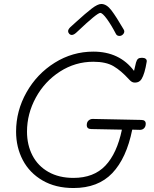

<svg xmlns="http://www.w3.org/2000/svg" viewBox="-20 -949 776 967"><path d="M116 -286Q116 -219 143.5 -166Q171 -113 224 -83Q277 -53 350 -53Q452 -53 510.5 -114.5Q569 -176 594 -296L440 -299Q417 -299 417 -319Q417 -334 426 -342Q435 -350 447 -350L691 -345Q714 -345 714 -326Q714 -312 706 -303.5Q698 -295 685 -295L646 -296Q617 -152 545.5 -77Q474 -2 350 -2Q260 -2 194.5 -40Q129 -78 95 -142.5Q61 -207 61 -286Q61 -391 113.5 -484Q166 -577 255.5 -633Q345 -689 450 -689Q582 -689 655 -592Q660 -611 665 -634Q669 -648 675.5 -653Q682 -658 695 -658Q707 -658 713.5 -653Q720 -648 719 -639Q709 -577 693 -551Q682 -533 660 -533Q651 -533 644.5 -536.5Q638 -540 629 -550Q590 -593 552 -615.5Q514 -638 450 -638Q359 -638 282 -588.5Q205 -539 160.5 -457.5Q116 -376 116 -286ZM564 -778Q540 -824 518 -854Q496 -884 485 -884Q469 -884 370 -790Q353 -773 342 -773Q334 -773 328.5 -779Q323 -785 323 -792Q323 -801 334 -812L365 -840Q411 -882 441.5 -905.5Q472 -929 490 -929Q517 -929 541.5 -896.5Q566 -864 602 -802Q606 -796 606 -791Q606 -782 598.5 -775Q591 -768 582 -768Q569 -768 564 -778Z"/></svg>

Font: Mali Light
Style: Italic
Weight: 300
Italic angle: -10°
Version: Version 1.000; ttfautohint (v1.6)